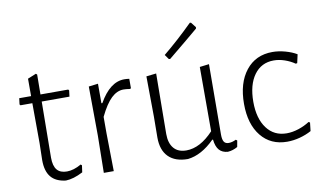

<svg xmlns="http://www.w3.org/2000/svg" viewBox="-72 -833 1650 988"><g transform="rotate(-10 753.5 -339.0)"><path d="M288 -63 294 -58 289 -22Q239 4 199 5Q147 -1 122 -31.5Q97 -62 97 -119L99 -209L98 -417H36L32 -422L36 -454H98V-545L142 -563L148 -558L147 -454H292L296 -449L292 -417H147L144 -124Q144 -81 161 -60.5Q178 -40 213 -40Q248 -40 288 -63Z M611 -454V-404L604 -402Q586 -405 572 -405Q538 -405 508 -376.5Q478 -348 447 -284V-198L450 0H398L401 -195L399 -451L448 -457V-355H453Q510 -456 585 -456Q597 -456 611 -454Z M1046 4Q1017 2 1001 -16Q985 -34 981 -71H977Q909 -3 837 5Q771 5 736 -30Q701 -65 701 -131L702 -240L700 -451L752 -457L749 -141Q749 -93 771.5 -66.5Q794 -40 837 -40Q909 -40 979 -115V-451L1028 -457L1026 -89Q1026 -63 1033.5 -51.5Q1041 -40 1058 -40Q1076 -40 1096 -50L1103 -45L1097 -12Q1073 2 1046 4ZM994 -649Q946 -608 836 -518L829 -519L812 -543Q889 -606 968 -684L974 -683L995 -656Z M1486 -428 1476 -383 1468 -382Q1445 -398 1416 -408Q1387 -418 1359 -418Q1294 -418 1256.5 -366.5Q1219 -315 1219 -226Q1219 -139 1257 -88Q1295 -37 1361 -37Q1391 -37 1423 -47.5Q1455 -58 1481 -75L1488 -71L1483 -27Q1456 -12 1422.5 -3Q1389 6 1356 6Q1270 6 1220 -56Q1170 -118 1170 -224Q1170 -333 1221 -397.5Q1272 -462 1360 -462Q1392 -462 1426.5 -452.5Q1461 -443 1486 -428Z"/></g></svg>

Font: t
Style: Regular
Weight: 300
Designer: Juan Pablo del Peral
Foundry: Huerta Tipografica
Version: Version 2.004; ttfautohint (v1.8.1)